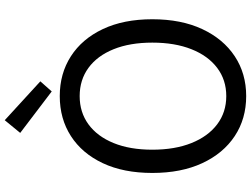

<svg xmlns="http://www.w3.org/2000/svg" viewBox="-140 -870 1023 782"><g transform="rotate(-90 371.0 -478.5)"><path d="M371.1 13.2Q278.8 13.2 208.3 -33.4Q137.7 -80.1 97.9 -165.8Q58.1 -251.5 58.1 -369.1Q58.1 -486.3 97.9 -570.8Q137.7 -655.3 208.3 -700.7Q278.8 -746.1 371.1 -746.1Q462.9 -746.1 533.4 -700.7Q604 -655.3 644 -570.8Q684.1 -486.3 684.1 -369.1Q684.1 -251.5 644 -165.8Q604 -80.1 533.4 -33.4Q462.9 13.2 371.1 13.2ZM371.1 -67.9Q437 -67.9 486.1 -105Q535.2 -142.1 562 -209.7Q588.9 -277.3 588.9 -369.1Q588.9 -460.4 562 -526.9Q535.2 -593.3 486.1 -629.2Q437 -665 371.1 -665Q305.2 -665 256.1 -629.2Q207 -593.3 179.9 -526.9Q152.8 -460.4 152.8 -369.1Q152.8 -277.3 179.9 -209.7Q207 -142.1 256.1 -105Q305.2 -67.9 371.1 -67.9ZM390.1 -778.8 221.2 -907.2 272.9 -970.2 431.2 -825.2Z"/></g></svg>

Font: Source Han Sans CN
Style: Regular
Weight: 400
Designer: Ryoko NISHIZUKA  (kana, bopomofo & ideographs); Paul D. Hunt (Latin, Greek & Cyrillic); Sandoll Communications , Soo-you
Foundry: Adobe
Version: Version 2.004;hotconv 1.0.118;makeotfexe 2.5.65603